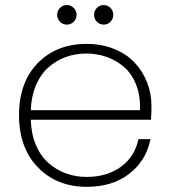

<svg xmlns="http://www.w3.org/2000/svg" viewBox="-20 -721 665 749"><path d="M100.1 -291H525.9Q528.3 -345.7 511.7 -388.9Q495.1 -432.1 465.1 -458.5Q435.1 -484.9 397.2 -498.5Q359.4 -512.2 316.9 -512.2Q274.4 -512.2 236.8 -498.5Q199.2 -484.9 168.9 -458.3Q138.7 -431.6 120.4 -388.7Q102.1 -345.7 100.1 -291ZM566.9 -178.2Q550.8 -95.2 485.1 -43.7Q419.4 7.8 317.9 7.8Q201.7 7.8 127.9 -68.1Q54.2 -144 54.2 -272Q54.2 -399.9 127.4 -474.9Q200.7 -549.8 317.9 -549.8Q377 -549.8 425.8 -529.8Q474.6 -509.8 505.9 -476.1Q537.1 -442.4 554 -399.2Q570.8 -356 570.8 -308.1Q570.8 -272 568.8 -253.9H100.1Q101.6 -199.2 119.9 -155.8Q138.2 -112.3 168.7 -85.4Q199.2 -58.6 237.1 -44.7Q274.9 -30.8 317.9 -30.8Q397.9 -30.8 452.1 -70.6Q506.3 -110.4 520 -178.2ZM241.2 -625Q225.1 -625 214.1 -636Q203.1 -647 203.1 -663.1Q203.1 -679.2 214.1 -690.2Q225.1 -701.2 241.2 -701.2Q256.3 -701.2 267.6 -689.9Q278.8 -678.7 278.8 -663.1Q278.8 -647.5 267.6 -636.2Q256.3 -625 241.2 -625ZM384.8 -625Q368.7 -625 357.9 -636Q347.2 -647 347.2 -663.1Q347.2 -679.2 357.9 -690.2Q368.7 -701.2 384.8 -701.2Q400.4 -701.2 411.1 -689.9Q421.9 -678.7 421.9 -663.1Q421.9 -647.5 411.1 -636.2Q400.4 -625 384.8 -625Z"/></svg>

Font: SVN-Poppins ExtraLight
Style: Regular
Weight: 200
Designer: Ninad Kale (Devanagari), Jonny Pinhorn (Latin)
Foundry: Indian Type Foundry
Version: Version 3.002 2017